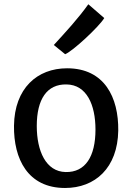

<svg xmlns="http://www.w3.org/2000/svg" viewBox="-20 -891 632 918"><path d="M291.5 -631.8C327.1 -645.5 454.6 -764.2 478.5 -804.7L402.3 -870.6C354.5 -803.2 293 -736.8 237.3 -675.8ZM291 7.8C434.6 7.8 542.5 -87.9 545.4 -266.6C547.4 -425.3 479.5 -564.5 300.8 -564.5C157.7 -564.5 49.3 -468.8 46.9 -290C44.9 -131.3 112.8 7.8 291 7.8ZM293.9 -68.4C199.2 -70.3 155.8 -169.4 155.8 -288.6C155.8 -417 204.6 -489.3 298.3 -487.3C394 -485.8 436.5 -390.6 436.5 -271.5C436.5 -142.6 388.2 -66.4 293.9 -68.4Z"/></svg>

Font: Merriweather Sans
Style: Regular
Weight: 400
Designer: Eben Sorkin ( eben@eyebytes.com )
Foundry: Eben Sorkin
Version: Version 1.003